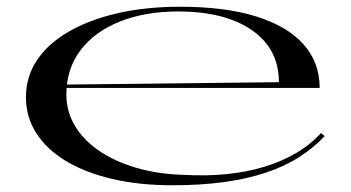

<svg xmlns="http://www.w3.org/2000/svg" viewBox="-20 -535 1042 570"><path d="M515 -515Q647 -515 739.5 -486.5Q832 -458 880.5 -404Q929 -350 929 -274H176V-284L808 -291Q808 -357 772.5 -403.5Q737 -450 670 -475.5Q603 -501 509 -501Q412 -501 337 -471.5Q262 -442 219.5 -386.5Q177 -331 177 -254Q177 -204 202.5 -161.5Q228 -119 274 -87.5Q320 -56 384 -37Q448 -18 525 -16Q592 -12 652 -18Q712 -24 763.5 -39.5Q815 -55 858 -80Q901 -105 933 -140L944 -131Q911 -96 868 -68.5Q825 -41 769.5 -22.5Q714 -4 645.5 5.5Q577 15 492 15Q392 15 312 -4Q232 -23 175 -57.5Q118 -92 87.5 -140Q57 -188 57 -246Q57 -307 89.5 -356Q122 -405 183 -440.5Q244 -476 328 -495.5Q412 -515 515 -515Z"/></svg>

Font: Kalnia Expanded Light
Style: Regular
Weight: 300
Width: 7
Designer: Frida Medrano
Foundry: Frida Medrano
Version: Version 1.105